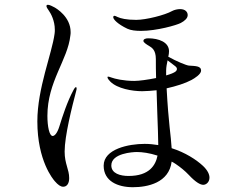

<svg xmlns="http://www.w3.org/2000/svg" viewBox="-20 -766 1040 802"><path d="M297 -402C295 -402 291 -398 287 -390C261 -342 241 -280 228 -238C219 -209 208 -198 200 -198C186 -198 178 -238 178 -282C178 -426 263 -515 274 -618C275 -623 275 -628 275 -632C275 -696 215 -731 208 -735C200 -739 188 -746 180 -746C179 -746 174 -746 174 -741C174 -736 178 -730 185 -720C192 -710 209 -680 209 -642C209 -637 209 -631 208 -625C197 -542 136 -397 136 -259C136 -94 202 -17 209 -9C222 6 233 14 244 14C259 14 269 1 269 -22C269 -59 250 -81 250 -133C250 -198 281 -321 298 -385C300 -392 300 -394 300 -397C300 -400 299 -402 297 -402ZM512 -646C527 -639 547 -637 569 -637C635 -637 718 -661 735 -670C752 -679 764 -690 764 -703C764 -716 754 -728 732 -728C722 -728 708 -725 699 -720C669 -703 590 -683 549 -683C508 -683 484 -689 471 -695C465 -698 461 -700 458 -700C456 -700 453 -699 453 -694C453 -685 472 -665 512 -646ZM828 -73C800 -99 754 -129 697 -147C694 -201 684 -248 676 -397C716 -406 754 -418 780 -432C793 -439 820 -456 820 -471C820 -491 796 -490 769 -492C758 -493 717 -510 683 -529C685 -537 686 -545 686 -552C686 -590 643 -606 599 -606C589 -606 579 -603 579 -595C579 -588 596 -578 603 -574C614 -567 631 -558 631 -519C631 -495 631 -469 632 -440C597 -433 561 -428 541 -428C496 -428 459 -437 446 -442C440 -444 435 -446 432 -446C429 -446 429 -444 429 -443C429 -438 436 -430 441 -425C470 -396 532 -385 574 -385C593 -385 613 -387 634 -389L637 -295C639 -239 641 -190 641 -163V-160C623 -163 604 -165 584 -165C518 -165 413 -144 413 -74C413 -9 472 16 535 16C596 16 686 -2 697 -91C703 -88 708 -85 714 -81C733 -68 752 -53 769 -35C796 -6 816 6 829 6C841 6 855 -5 855 -24C855 -37 848 -54 828 -73ZM674 -471C674 -485 677 -500 680 -514L710 -491C717 -486 719 -482 719 -478C719 -474 717 -470 713 -467C707 -462 692 -456 674 -451ZM517 -31C483 -31 445 -41 445 -75C445 -126 535 -131 552 -131C574 -131 604 -127 638 -116C630 -76 604 -31 517 -31Z"/></svg>

Font: Shippori Mincho OTF
Style: Regular
Weight: 400
Designer: FONTDASU
Foundry: FONTDASU / Google Inc. / but / Adobe
Version: Version 3.300;hotconv 1.0.109;makeotfexe 2.5.65596